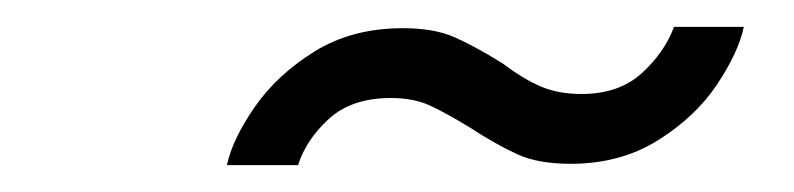

<svg xmlns="http://www.w3.org/2000/svg" viewBox="-20 -456 591 143"><path d="M280 -435Q303 -435 318 -428.5Q333 -422 354 -409Q370 -397 383 -391.5Q396 -386 413 -386Q441 -386 458 -401.5Q475 -417 482 -436H534Q530 -417 514 -393Q498 -369 470 -351.5Q442 -334 405 -334Q381 -334 365.5 -341Q350 -348 330 -361Q312 -372 300 -377.5Q288 -383 271 -383Q242 -383 225 -367.5Q208 -352 202 -333H149Q153 -352 169.5 -376Q186 -400 214 -417.5Q242 -435 280 -435Z"/></svg>

Font: Be Vietnam Light
Style: Italic
Weight: 300
Italic angle: -9.222°
Designer: Gabriel Lam
Foundry: TypeRant
Version: Version 3.000